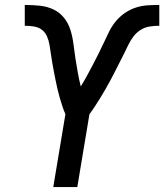

<svg xmlns="http://www.w3.org/2000/svg" viewBox="-20 -755 663 775"><path d="M195 0 244 -294Q237 -310 231.5 -327Q226 -344 221 -361Q216 -378 212 -395.5Q208 -413 204.5 -430.5Q201 -448 197.5 -466Q194 -484 191 -501.5Q188 -519 185.5 -537Q183 -555 180 -573Q177 -591 170 -607.5Q163 -624 149.5 -634.5Q136 -645 117.5 -648Q99 -651 80 -651V-735Q110 -735 140 -732Q170 -729 195.5 -717Q221 -705 238.5 -683Q256 -661 264.5 -633.5Q273 -606 276.5 -577Q280 -548 284.5 -519Q289 -490 294 -462Q299 -434 306 -406Q319 -427 331 -449Q343 -471 354.5 -493Q366 -515 377 -537Q388 -559 398.5 -581.5Q409 -604 420 -626.5Q431 -649 447 -668.5Q463 -688 484 -702.5Q505 -717 528.5 -724.5Q552 -732 575.5 -733.5Q599 -735 623 -735V-651Q604 -651 584.5 -648Q565 -645 548 -634.5Q531 -624 518.5 -607.5Q506 -591 497.5 -573Q489 -555 480 -537Q471 -519 462 -501.5Q453 -484 444 -466Q435 -448 425.5 -430.5Q416 -413 406 -395.5Q396 -378 385.5 -361Q375 -344 364 -327Q353 -310 341 -294L292 0Z"/></svg>

Font: Iosevka SS04 Medium Extended
Style: Italic
Weight: 500
Width: 7
Italic angle: -9°
Monospace: yes
Designer: Belleve Invis
Foundry: Belleve Invis
Version: Version 19.0.0; ttfautohint (v1.8.4)